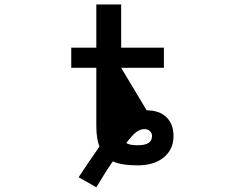

<svg xmlns="http://www.w3.org/2000/svg" viewBox="-20 -711 1040 838"><path d="M508.8 -415 620.1 -229.5Q674.8 -229.5 706.1 -199.7Q737.3 -169.9 737.3 -117.2Q737.3 -59.6 695.3 -24.4Q653.3 10.7 580.1 10.7Q509.8 10.7 472.7 -6.8Q443.4 34.2 400.4 106.4L323.2 62.5Q368.2 -5.9 414.1 -71.3Q400.4 -104.5 400.4 -162.1V-415H291V-502.9H400.4V-691.4H508.8V-502.9H695.3V-415ZM531.2 -86.9Q543.9 -77.1 582 -77.1Q643.6 -77.1 643.6 -117.2Q643.6 -129.9 634.3 -138.7Q625 -147.5 610.4 -147.5Q592.8 -147.5 575.7 -135.3Q558.6 -123 531.2 -86.9Z"/></svg>

Font: GenEi Gothic M SemiBold
Style: Regular
Weight: 500
Designer: o_tamon (Modified); [Source Han Sans]
Ryoko NISHIZUKA  (kana & ideographs); Paul D. Hunt (Latin, Greek & Cyrillic); Wenl
Version: Version 1.1a;Original Version 1.004